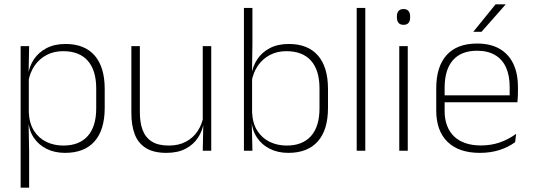

<svg xmlns="http://www.w3.org/2000/svg" viewBox="-20 -701 2477 893"><path d="M282.5 10Q234 10 196.5 -8.8Q159 -27.5 136.5 -61.5Q114 -95.5 111.5 -141H98.5L114 -177.5Q116.5 -126.5 138.5 -92.2Q160.5 -58 196 -41Q231.5 -24 274.5 -24Q348.5 -24 388 -68.2Q427.5 -112.5 427.5 -197V-289.5Q427.5 -374 388.2 -418.5Q349 -463 273.5 -463Q230.5 -463 196.8 -445.2Q163 -427.5 141.2 -396Q119.5 -364.5 112 -322.5L99 -354H111Q116.5 -393.5 138.2 -425.8Q160 -458 196.8 -477.2Q233.5 -496.5 284.5 -496.5Q373.5 -496.5 420.2 -442.8Q467 -389 467 -287.5V-199Q467 -97 419.8 -43.5Q372.5 10 282.5 10ZM76 172V-486.5H115.5L113 -361L114 -346V-138.5L113 -128L115.5 4.5V172Z M630.5 -486.5V-178.5Q630.5 -130.5 643.5 -96Q656.5 -61.5 686 -42.8Q715.5 -24 765 -24Q811 -24 844.8 -42Q878.5 -60 899.2 -91.2Q920 -122.5 926.5 -162.5L937.5 -130.5H927.5Q922 -93 901 -60.8Q880 -28.5 843.2 -9.2Q806.5 10 754 10Q695 10 659 -12.2Q623 -34.5 607 -75.8Q591 -117 591 -175V-486.5ZM962.5 -486.5V0H923L925.5 -123.5L923 -125.5V-486.5Z M1321 10Q1272.5 10 1235 -8.8Q1197.5 -27.5 1175 -61.5Q1152.5 -95.5 1149.5 -141H1136.5L1152.5 -177.5Q1155 -126.5 1177.2 -92.2Q1199.5 -58 1235 -41Q1270.5 -24 1313.5 -24Q1387 -24 1426.5 -68.2Q1466 -112.5 1466 -197.5V-289.5Q1466 -374 1426.8 -418.5Q1387.5 -463 1312 -463Q1269 -463 1235.2 -445.2Q1201.5 -427.5 1179.8 -396Q1158 -364.5 1150.5 -322.5L1138 -354H1149.5Q1155.5 -393.5 1177 -425.8Q1198.5 -458 1235.2 -477.2Q1272 -496.5 1323 -496.5Q1412 -496.5 1458.8 -442.8Q1505.5 -389 1505.5 -287.5V-199Q1505.5 -97 1458.2 -43.5Q1411 10 1321 10ZM1114.5 0V-664H1154V-497.5L1152 -358.5L1152.5 -347V-140L1151 -126.5L1154 0Z M1639 0V-664H1679V0Z M1837 0V-486.5H1876.5V0ZM1857 -585.5Q1841.5 -585.5 1833.8 -594.5Q1826 -603.5 1826 -620.5V-624.5Q1826 -641 1833.8 -650Q1841.5 -659 1857 -659Q1872 -659 1879.8 -650Q1887.5 -641 1887.5 -624.5V-620.5Q1887.5 -603 1879.8 -594.2Q1872 -585.5 1857 -585.5Z M2212 10Q2114 10 2061.5 -41.2Q2009 -92.5 2009 -187V-290.5Q2009 -391.5 2057.5 -445Q2106 -498.5 2199 -498.5Q2261 -498.5 2303.2 -474.2Q2345.5 -450 2367.2 -404.8Q2389 -359.5 2389 -295.5V-278Q2389 -265.5 2388.5 -252.8Q2388 -240 2386.5 -225.5H2350Q2350.5 -245.5 2350.5 -263.2Q2350.5 -281 2350.5 -296Q2350.5 -350.5 2333.2 -388Q2316 -425.5 2282.2 -445.2Q2248.5 -465 2199 -465Q2125 -465 2086.5 -421Q2048 -377 2048 -293V-245V-239V-184.5Q2048 -147 2059 -117.5Q2070 -88 2091.2 -67.2Q2112.5 -46.5 2144 -35.5Q2175.5 -24.5 2217 -24.5Q2264 -24.5 2304.5 -38.5Q2345 -52.5 2380.5 -78.5L2376 -40Q2345.5 -17 2303.8 -3.5Q2262 10 2212 10ZM2029 -225.5V-257.5H2376.5V-225.5ZM2285 -681H2331.5V-680L2219.5 -553H2182V-554Z"/></svg>

Font: Anek Telugu ExtraLight
Style: Regular
Weight: 250
Version: Version 1.003